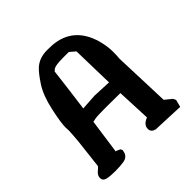

<svg xmlns="http://www.w3.org/2000/svg" viewBox="-176 -813 955 955"><g transform="rotate(-45 301.5 -335.0)"><path d="M368.2 -37.6Q368.2 -66.4 405.8 -80.6Q401.4 -170.4 397.9 -259.8Q370.1 -260.7 302.7 -260.7Q235.4 -260.7 221.4 -257.8Q207.5 -254.9 202.1 -253.9Q189.5 -162.6 176.3 -71.3Q178.2 -70.8 181.6 -70.3L200.2 -62L204.1 -54.2L205.6 -51.3L200.7 -31.7Q191.4 -11.7 167.5 -7.3Q143.6 -2.9 106.2 -2.9Q68.8 -2.9 48.8 -7.8Q27.3 -13.2 27.3 -32.5Q27.3 -51.8 44.9 -65.4Q62.5 -79.1 62.5 -85V-85.4L80.1 -238.3Q84 -281.7 85 -308.6L84 -333Q84 -365.2 101.1 -443.8Q118.2 -522.5 148.9 -569.8Q179.7 -617.2 201.7 -637.2Q236.3 -668.9 291 -668.9Q304.2 -668.9 325.2 -668Q464.8 -658.2 505.9 -513.7Q517.6 -469.2 517.6 -432.9Q517.6 -396.5 515.6 -384.8L526.4 -84L562.5 -54.7L569.8 -40L561 -5.4Q560.5 -2.9 559.6 -1L395 -7.8Q369.6 -13.7 368.2 -35.2ZM316.4 -585.9Q269.5 -585 257.3 -578.1Q254.9 -578.1 249 -572.5Q243.2 -566.9 242.7 -566.9Q229 -451.2 213.4 -336.4L297.9 -341.8Q313.5 -341.8 395.5 -337.4Q392.1 -449.2 390.1 -561L360.8 -585.9Z"/></g></svg>

Font: Drukaatie burti
Style: Demi
Weight: 600
Version: Version 0.14